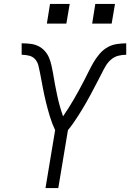

<svg xmlns="http://www.w3.org/2000/svg" viewBox="-20 -955 661 975"><path d="M211 0 260 -294Q252 -311 245.5 -328Q239 -345 233.5 -363Q228 -381 223 -399Q218 -417 213.5 -435.5Q209 -454 205 -472.5Q201 -491 197.5 -509.5Q194 -528 190.5 -546.5Q187 -565 183.5 -583.5Q180 -602 175.5 -620.5Q171 -639 159.5 -653Q148 -667 129 -672Q110 -677 90 -677V-735Q113 -735 134.5 -732.5Q156 -730 174.5 -721Q193 -712 207 -696.5Q221 -681 229 -662Q237 -643 241.5 -622Q246 -601 250 -580Q250 -580 250 -579.5Q250 -579 250 -579Q259 -524 270.5 -470Q282 -416 300 -365V-364Q300 -364 300 -364Q300 -364 300 -364Q315 -386 329 -408Q343 -430 356 -452.5Q369 -475 381.5 -498Q394 -521 406 -544Q418 -567 429.5 -590.5Q441 -614 454 -636.5Q467 -659 484 -679.5Q501 -700 523.5 -713.5Q546 -727 571.5 -731Q597 -735 621 -735V-677Q601 -677 581 -672Q561 -667 544.5 -653Q528 -639 517 -620.5Q506 -602 497 -583.5Q488 -565 478 -546.5Q468 -528 458.5 -509.5Q449 -491 439 -472.5Q429 -454 418.5 -435.5Q408 -417 397 -399Q386 -381 374.5 -363Q363 -345 351 -328Q339 -311 325 -294L276 0ZM547 -835H448L464 -935H564ZM317 -835H218L234 -935H334Z"/></svg>

Font: Iosevka SS04 Light Extended
Style: Italic
Weight: 300
Width: 7
Italic angle: -9°
Monospace: yes
Designer: Belleve Invis
Foundry: Belleve Invis
Version: Version 19.0.0; ttfautohint (v1.8.4)